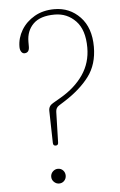

<svg xmlns="http://www.w3.org/2000/svg" viewBox="-52 -758 500 799"><g transform="rotate(-5 197.5 -358.0)"><path d="M148 -300.5Q147.5 -321 166 -331.5L199.5 -351Q260.5 -386.5 294.5 -436.2Q328.5 -486 328.5 -549.5Q328.5 -623.5 292.8 -660.8Q257 -698 205 -698Q144.5 -698 115.5 -669.2Q86.5 -640.5 86.5 -594.5V-574.5Q86.5 -549.5 67 -548.5Q58.5 -548 53 -556Q47.5 -564 47.5 -576.5Q47.5 -613.5 67.2 -646.5Q87 -679.5 122.5 -700Q158 -720.5 205.5 -720.5Q269.5 -720.5 312.8 -675.2Q356 -630 356 -550.5Q356 -477 318.5 -427Q281 -377 214 -334.5L191 -320Q177 -311.5 176.5 -294.5L173 -166.5Q173 -154.5 162 -154.5Q151 -154.5 151 -167ZM162.5 4Q150.5 4 141.2 -5Q132 -14 132 -26.5Q132 -39.5 141.2 -48.5Q150.5 -57.5 162.5 -57.5Q175.5 -57.5 184 -48.5Q192.5 -39.5 192.5 -26.5Q192.5 -14 184 -5Q175.5 4 162.5 4Z"/></g></svg>

Font: Fraunces 144pt S100 Thin
Style: Regular
Weight: 100
Version: Version 1.000; ttfautohint (v1.8.3)